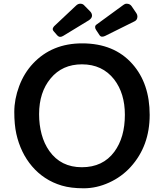

<svg xmlns="http://www.w3.org/2000/svg" viewBox="-20 -992 874 1024"><path d="M156.2 -653.3Q257.3 -760.7 418 -760.7Q588.9 -760.7 686 -650.9Q778.3 -546.9 778.3 -379.4Q778.3 -213.4 676.8 -101.6Q628.9 -48.8 562 -18.3Q495.1 12.2 426.5 12.2Q357.9 12.2 309.6 -2.2Q261.2 -16.6 221.4 -42.7Q181.6 -68.8 150.9 -105Q120.1 -141.1 99.1 -184.8Q78.1 -228.5 67.1 -278.1Q56.2 -327.6 56.2 -395.3Q56.2 -462.9 82.3 -532.7Q108.4 -602.5 156.2 -653.3ZM188.5 -382.8Q188.5 -326.7 201.9 -276.4Q215.3 -226.1 243.2 -186.5Q304.7 -100.1 416.5 -100.1Q528.8 -100.1 589.8 -182.6Q646 -258.8 646 -379.9Q646 -494.1 588.9 -568.4Q525.9 -648.9 417 -648.9Q312 -648.9 250 -573.7Q188.5 -500 188.5 -382.8ZM492.7 -832Q487.3 -839.4 487.3 -847.7Q487.3 -856 495.1 -861.3L638.2 -965.8Q646 -972.2 655.3 -972.2Q672.4 -972.2 681.6 -959.5L707.5 -921.4Q712.9 -913.1 712.9 -904.3Q712.9 -885.7 697.8 -878.4L540.5 -800.3Q532.7 -796.4 524.4 -796.4Q516.1 -796.4 510.7 -804.7ZM317.4 -800.8Q309.1 -795.4 300.8 -795.4Q292.5 -795.4 284.2 -804.7L267.6 -823.7Q261.2 -830.6 261.2 -835.9Q261.2 -843.8 268.1 -851.6L384.8 -961.4Q395.5 -972.2 408 -972.2Q420.4 -972.2 427.7 -964.8L460.4 -931.6Q470.7 -921.4 470.7 -908.4Q470.7 -895.5 454.6 -884.3Z"/></svg>

Font: Capriola
Style: Regular
Weight: 400
Designer: Viktoriya Grabowska
Foundry: Viktoriya Grabowska
Version: Version 1.007